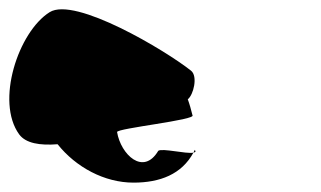

<svg xmlns="http://www.w3.org/2000/svg" viewBox="-33 -718 685 410"><path d="M8 -431C22 -412 52 -407 90 -410C129 -361 190 -328 252 -328C309 -328 355 -346 380 -392C364 -389 314 -402 305 -396C273 -342 225 -388 217 -436C216 -444 388 -462 378 -472C375 -484 372 -495 368 -506C380 -515 390 -555 375 -567C321 -610 127 -726 73 -692C6 -650 -43 -501 8 -431ZM380 -392C384 -393 386 -394 383 -398Z"/></svg>

Font: Ampere
Style: RevIta
Weight: 400
Version: Version 1